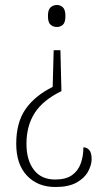

<svg xmlns="http://www.w3.org/2000/svg" viewBox="-20 -560 424 769"><path d="M226 -195Q152 -159 119 -107.5Q86 -56 86 16Q86 81 115.5 120Q145 159 201 159Q244 159 268.5 141.5Q293 124 303.5 94.5Q314 65 314 30Q328 30 337.5 41Q347 52 347 77Q347 101 332.5 127.5Q318 154 286 171.5Q254 189 202 189Q131 189 88 143.5Q45 98 45 16Q45 -69 82 -122.5Q119 -176 191 -212L195 -359H222ZM208 -540Q222 -540 232 -530.5Q242 -521 242 -496Q242 -470 232 -461Q222 -452 208 -452Q193 -452 182.5 -461Q172 -470 172 -496Q172 -521 182.5 -530.5Q193 -540 208 -540Z"/></svg>

Font: Noto Serif Lao Condensed ExtraLight
Style: Regular
Weight: 200
Width: 3
Designer: Monotype Design Team
Foundry: Monotype Imaging Inc.
Version: Version 2.003; ttfautohint (v1.8.4.7-5d5b)